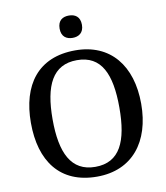

<svg xmlns="http://www.w3.org/2000/svg" viewBox="-99 -1010 952 1101"><g transform="rotate(-10 377.0 -459.0)"><path d="M377 -798C412 -798 442 -816 442 -863C442 -911 412 -928 377 -928C341 -928 312 -911 312 -863C312 -816 341 -798 377 -798ZM377 10C583 10 698 -137 698 -358C698 -580 583 -725 378 -725C161 -725 56 -580 56 -359C56 -137 161 10 377 10ZM377 -47C236 -47 182 -162 182 -358C182 -554 236 -668 378 -668C520 -668 571 -554 571 -358C571 -162 520 -47 377 -47Z"/></g></svg>

Font: Noto Serif Medium
Style: Regular
Weight: 500
Designer: Monotype Design Team
Foundry: Monotype Imaging Inc.
Version: Version 2.013